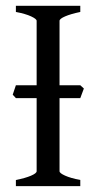

<svg xmlns="http://www.w3.org/2000/svg" viewBox="-20 -635 338 655"><path d="M183.1 -300.3V-50.8Q183.1 -44.4 201.9 -35.9Q220.7 -27.3 253.9 -21V0H34.2V-21Q66.4 -27.3 85.7 -35.6Q105 -43.9 105 -50.8V-300.3H34.2L23.4 -312Q29.3 -331.1 34.2 -344.2H105V-564Q105 -570.3 86.2 -579.1Q67.4 -587.9 34.2 -594.2V-615.2H253.9V-594.2Q221.2 -587.4 202.1 -579.1Q183.1 -570.8 183.1 -564V-344.2H253.9L266.1 -333L253.9 -300.3Z"/></svg>

Font: David Libre
Style: Regular
Weight: 400
Version: Version 1.000